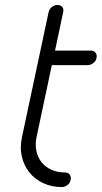

<svg xmlns="http://www.w3.org/2000/svg" viewBox="-20 -758 412 778"><path d="M177 -709Q180 -722 190.5 -730Q201 -738 212 -738Q225 -738 232 -730Q239 -722 236 -709L203 -553H349Q360 -553 367 -544.5Q374 -536 371 -523Q369 -511 358 -502.5Q347 -494 336 -494H190L128 -202Q122 -172 127.5 -146Q133 -120 148.5 -100.5Q164 -81 188.5 -70Q213 -59 245 -59Q256 -59 262.5 -50.5Q269 -42 266 -28Q264 -16 253 -8Q242 0 231 0Q189 0 155 -16Q121 -32 99 -59.5Q77 -87 68.5 -123.5Q60 -160 69 -202Z"/></svg>

Font: VDS
Style: Thin Italic
Weight: 100
Width: 0
Designer: artmaker
Foundry: artmaker
Version: Version 1.000 2012 initial release